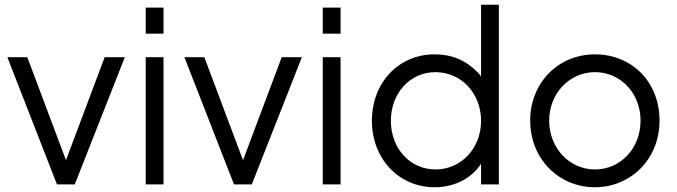

<svg xmlns="http://www.w3.org/2000/svg" viewBox="-20 -777 2854 809"><path d="M295 0 506 -536H421L258 -102L95 -536H11L220 0Z M669 -635V-745H594V-635ZM669 0V-536H594V0Z M1041 0 1252 -536H1167L1004 -102L841 -536H757L966 0Z M1415 -635V-745H1340V-635ZM1415 0V-536H1340V0Z M1811 12C1857 12 1899 1 1936 -20C1965 -37 1989 -59 2007 -87V0H2082V-757H2007V-455C1988 -480 1963 -501 1934 -518C1898 -538 1857 -548 1811 -548C1660 -548 1547 -429 1547 -268C1547 -108 1661 12 1811 12ZM1815 -63C1707 -63 1627 -152 1627 -268C1627 -385 1708 -473 1815 -473C1923 -473 2007 -384 2007 -268C2007 -152 1923 -63 1815 -63Z M2487 12C2636 12 2759 -105 2759 -269C2759 -431 2643 -548 2487 -548C2332 -548 2214 -428 2214 -269C2214 -107 2335 12 2487 12ZM2487 -63C2380 -63 2294 -152 2294 -269C2294 -384 2380 -473 2487 -473C2595 -473 2679 -384 2679 -269C2679 -152 2595 -63 2487 -63Z"/></svg>

Font: Plus Jakarta Sans
Style: Regular
Weight: 400
Designer: Gumpita Rahayu
Foundry: Tokotype
Version: Version 2.071;gftools[0.9.30]